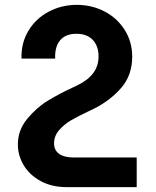

<svg xmlns="http://www.w3.org/2000/svg" viewBox="-20 -579 640 790"><path d="M53.5 15.5Q53.5 -43.5 92 -90Q130.5 -136.5 177.2 -165Q224 -193.5 280.5 -219.5L299.5 -228.5Q343 -250 364.2 -279Q385.5 -308 385.5 -347Q385.5 -389.5 361.8 -414.8Q338 -440 294.5 -440Q249.5 -440 227.2 -413Q205 -386 207 -338H68.5Q66.5 -402 97 -452.5Q127.5 -503 180.5 -531Q233.5 -559 296 -559Q358.5 -559 410.8 -531.5Q463 -504 493.5 -455.2Q524 -406.5 524 -346Q524 -269 478.2 -216.8Q432.5 -164.5 366 -131.5L342 -120Q300 -100 272 -83.8Q244 -67.5 223.2 -43.5Q202.5 -19.5 202.5 10.5Q202.5 39.5 223.5 54.2Q244.5 69 283 69H542.5V191H255Q193 191 147.2 166Q101.5 141 77.5 100.8Q53.5 60.5 53.5 15.5Z"/></svg>

Font: JuliaMono
Style: Bold
Weight: 700
Monospace: yes
Designer: cormullion
Foundry: corm
Version: Version 0.055; ttfautohint (v1.8.4)